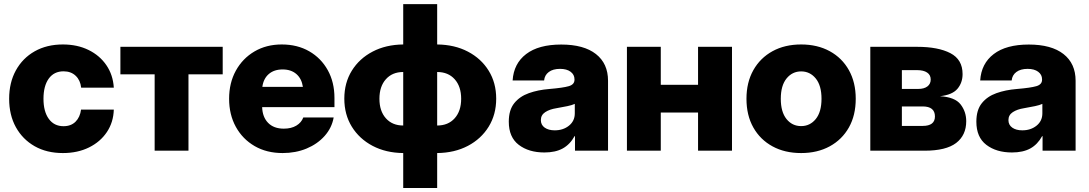

<svg xmlns="http://www.w3.org/2000/svg" viewBox="-20 -748 5406 953"><path d="M292 11.7Q211.9 11.7 152.1 -22.2Q92.3 -56.2 58.8 -116.7Q25.4 -177.2 25.4 -257.8Q25.4 -337.9 58.8 -398.7Q92.3 -459.5 152.3 -493.4Q212.4 -527.3 292 -527.3Q363.8 -527.3 419.4 -500Q475.1 -472.7 508.1 -424.3Q541 -376 544.9 -313H382.8Q378.9 -349.6 355.7 -371.8Q332.5 -394 295.4 -394Q248 -394 221.9 -357.7Q195.8 -321.3 195.8 -257.8Q195.8 -194.3 222.2 -158Q248.5 -121.6 295.4 -121.6Q332.5 -121.6 355 -144Q377.4 -166.5 382.3 -204.1H544.9Q543 -141.1 510.5 -92.5Q478 -43.9 421.6 -16.1Q365.2 11.7 292 11.7Z M747.6 0V-378.9H577.6V-515.6H1085.4V-378.9H915.5V0Z M1382.8 11.7Q1303.7 11.7 1243.9 -22.9Q1184.1 -57.6 1150.6 -118.4Q1117.2 -179.2 1117.2 -257.8Q1117.2 -336.4 1150.6 -397.2Q1184.1 -458 1243.2 -492.7Q1302.2 -527.3 1378.4 -527.3Q1456.1 -527.3 1514.9 -493.4Q1573.7 -459.5 1606.9 -399.7Q1640.1 -339.8 1640.1 -261.7V-216.3H1281.2Q1282.7 -167 1310.8 -138.2Q1338.9 -109.4 1388.7 -109.4Q1425.8 -109.4 1450.9 -124.5Q1476.1 -139.6 1485.4 -165H1636.2Q1627 -113.3 1591.3 -73.2Q1555.7 -33.2 1501.7 -10.7Q1447.8 11.7 1382.8 11.7ZM1282.2 -316.9H1483.4Q1477.5 -357.4 1451.2 -380.4Q1424.8 -403.3 1382.8 -403.3Q1340.3 -403.3 1314 -380.4Q1287.6 -357.4 1282.2 -316.9Z M1981.4 185.1V11.7Q1895.5 10.7 1829.6 -23.9Q1763.7 -58.6 1726.3 -119.1Q1689 -179.7 1689 -258.3Q1689 -336.9 1726.3 -397.2Q1763.7 -457.5 1829.6 -491.9Q1895.5 -526.4 1981.4 -527.3V-727.5H2149.9V-527.3Q2236.3 -526.4 2302.2 -491.9Q2368.2 -457.5 2405.5 -397.2Q2442.9 -336.9 2442.9 -258.3Q2442.9 -179.7 2405.5 -119.1Q2368.2 -58.6 2302.2 -23.9Q2236.3 10.7 2149.9 11.7V185.1ZM2149.9 -125Q2204.6 -125 2236.8 -160.9Q2269 -196.8 2269 -257.8Q2269 -318.8 2236.8 -354.7Q2204.6 -390.6 2149.9 -390.6ZM1981.4 -125V-390.6Q1927.2 -390.6 1895.3 -354.7Q1863.3 -318.8 1863.3 -257.8Q1863.3 -196.8 1895.3 -160.9Q1927.2 -125 1981.4 -125Z M2682.1 8.8Q2604.5 8.8 2554.9 -29.1Q2505.4 -66.9 2505.4 -144Q2505.4 -202.1 2532.5 -235.8Q2559.6 -269.5 2605 -285.6Q2650.4 -301.8 2705.6 -306.2Q2774.9 -312 2803.2 -320.3Q2831.5 -328.6 2831.5 -352.1V-354.5Q2831.5 -377.4 2812.3 -391.8Q2793 -406.2 2759.8 -406.2Q2724.6 -406.2 2703.9 -390.6Q2683.1 -375 2680.7 -348.6H2524.4Q2529.8 -432.6 2591.6 -479.7Q2653.3 -526.9 2765.6 -526.9Q2877.9 -526.9 2938 -479.7Q2998 -432.6 2998 -347.2V0H2834V-72.3H2832Q2809.1 -30.8 2772.9 -11Q2736.8 8.8 2682.1 8.8ZM2733.4 -101.1Q2775.4 -101.1 2804.2 -124.3Q2833 -147.5 2833 -185.5V-232.4Q2819.8 -226.1 2796.4 -221.2Q2772.9 -216.3 2741.7 -210.9Q2708 -205.6 2686.3 -191.4Q2664.6 -177.2 2664.6 -151.9Q2664.6 -127.9 2683.6 -114.5Q2702.6 -101.1 2733.4 -101.1Z M3259.8 -515.6V-327.1H3444.8V-515.6H3613.3V0H3444.8V-189.5H3259.8V0H3091.8V-515.6Z M3956.5 11.7Q3875.5 11.7 3814.5 -21.5Q3753.4 -54.7 3719.2 -115.2Q3685.1 -175.8 3685.1 -257.8Q3685.1 -338.9 3719.2 -399.7Q3753.4 -460.4 3814.5 -493.9Q3875.5 -527.3 3956.5 -527.3Q4037.1 -527.3 4098.4 -493.9Q4159.7 -460.4 4193.6 -399.7Q4227.5 -338.9 4227.5 -257.8Q4227.5 -175.8 4193.6 -115.5Q4159.7 -55.2 4098.4 -21.7Q4037.1 11.7 3956.5 11.7ZM3956.5 -122.1Q4000.5 -122.1 4029.1 -157.2Q4057.6 -192.4 4057.6 -257.8Q4057.6 -323.2 4029.1 -358.4Q4000.5 -393.6 3956.5 -393.6Q3912.6 -393.6 3884 -358.4Q3855.5 -323.2 3855.5 -257.8Q3855.5 -192.4 3883.8 -157.2Q3912.1 -122.1 3956.5 -122.1Z M4299.8 0V-515.6H4532.2Q4636.7 -515.6 4697.3 -484.1Q4757.8 -452.6 4757.8 -380.4Q4757.8 -337.4 4732.2 -307.1Q4706.5 -276.9 4645.5 -270.5Q4719.7 -266.1 4747.8 -230Q4775.9 -193.8 4775.9 -146.5Q4775.9 -76.7 4725.8 -38.3Q4675.8 0 4568.8 0ZM4456.5 -123H4559.6Q4620.6 -123 4620.6 -169.9Q4620.6 -219.7 4559.6 -219.7H4456.5ZM4456.5 -306.6H4537.6Q4566.9 -306.6 4583.3 -319.1Q4599.6 -331.5 4599.6 -353.5Q4599.6 -376 4581.8 -387.9Q4564 -399.9 4532.2 -399.9H4456.5Z M5002.9 8.8Q4925.3 8.8 4875.7 -29.1Q4826.2 -66.9 4826.2 -144Q4826.2 -202.1 4853.3 -235.8Q4880.4 -269.5 4925.8 -285.6Q4971.2 -301.8 5026.4 -306.2Q5095.7 -312 5124 -320.3Q5152.3 -328.6 5152.3 -352.1V-354.5Q5152.3 -377.4 5133.1 -391.8Q5113.8 -406.2 5080.6 -406.2Q5045.4 -406.2 5024.7 -390.6Q5003.9 -375 5001.5 -348.6H4845.2Q4850.6 -432.6 4912.4 -479.7Q4974.1 -526.9 5086.4 -526.9Q5198.7 -526.9 5258.8 -479.7Q5318.8 -432.6 5318.8 -347.2V0H5154.8V-72.3H5152.8Q5129.9 -30.8 5093.8 -11Q5057.6 8.8 5002.9 8.8ZM5054.2 -101.1Q5096.2 -101.1 5125 -124.3Q5153.8 -147.5 5153.8 -185.5V-232.4Q5140.6 -226.1 5117.2 -221.2Q5093.8 -216.3 5062.5 -210.9Q5028.8 -205.6 5007.1 -191.4Q4985.4 -177.2 4985.4 -151.9Q4985.4 -127.9 5004.4 -114.5Q5023.4 -101.1 5054.2 -101.1Z"/></svg>

Font: Inter Display ExtraBold
Style: Regular
Weight: 800
Designer: Rasmus Andersson
Foundry: rsms
Version: Version 4.000;git-a52131595